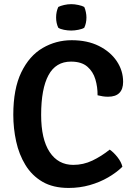

<svg xmlns="http://www.w3.org/2000/svg" viewBox="-20 -891 646 924"><path d="M449.5 -432.5Q450 -472 439 -509.2Q428 -546.5 400 -570.5Q372 -594.5 321.5 -594.5Q248.5 -594.5 213.2 -529Q178 -463.5 178 -338Q178 -221 219 -159.2Q260 -97.5 332.5 -97.5Q381 -97.5 424.5 -118.2Q468 -139 508 -171Q527 -158 545.5 -134.5Q564 -111 569 -88.5Q541 -61 500.8 -37.5Q460.5 -14 412 -0.2Q363.5 13.5 310.5 13.5Q235.5 13.5 184.5 -16.2Q133.5 -46 102.5 -96.8Q71.5 -147.5 57.8 -210.2Q44 -273 44 -338.5Q44 -463.5 82.5 -543Q121 -622.5 185.2 -660Q249.5 -697.5 325 -697.5Q400.5 -697.5 456 -669.8Q511.5 -642 542 -596.5Q572.5 -551 572.5 -497Q572.5 -462 554.5 -443.8Q536.5 -425.5 500 -425.5Q486 -425.5 474.2 -427.5Q462.5 -429.5 449.5 -432.5ZM250 -807Q250 -834.5 260.5 -857.5Q271 -863 288.5 -867Q306 -871 323 -871Q339 -871 357.5 -867Q376 -863 385.5 -857.5Q390.5 -846.5 393.2 -832.8Q396 -819 396 -807Q396 -779.5 385.5 -757.5Q376.5 -751.5 357.8 -747.8Q339 -744 323 -744Q306 -744 288 -747.5Q270 -751 260.5 -757.5Q250 -779.5 250 -807Z"/></svg>

Font: Signika Negative Light SemiBold
Style: Regular
Weight: 600
Version: Version 2.001